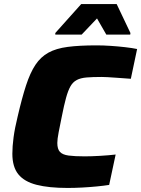

<svg xmlns="http://www.w3.org/2000/svg" viewBox="-20 -920 697 948"><path d="M314 8Q221 8 160.5 -7.5Q100 -23 70.5 -59.5Q41 -96 41 -161Q41 -197 47 -242Q53 -287 67 -344Q88 -435 108.5 -498Q129 -561 155 -600Q181 -639 219 -660Q257 -681 314.5 -688.5Q372 -696 456 -696Q490 -696 527 -693.5Q564 -691 598.5 -687Q633 -683 657 -678L626 -531Q585 -534 557 -536Q529 -538 511.5 -539Q494 -540 482 -540Q437 -540 407.5 -537.5Q378 -535 359 -525Q340 -515 328 -494Q316 -473 306 -436.5Q296 -400 285 -344Q276 -300 269.5 -266.5Q263 -233 263 -214Q263 -184 276 -170Q289 -156 318.5 -152Q348 -148 398 -148Q431 -148 474 -150.5Q517 -153 551 -157L519 -7Q494 -3 458.5 0.5Q423 4 385.5 6Q348 8 314 8ZM253 -749V-757L381 -900H556L624 -757L623 -749H505L459 -829L383 -749Z"/></svg>

Font: Saira SemiExpanded ExtraBold
Style: Italic
Weight: 800
Width: 6
Italic angle: -12°
Designer: Hector Gatti with collaboration of the Omnibus-Type team
Foundry: Omnibus-Type
Version: Version 1.101